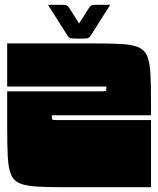

<svg xmlns="http://www.w3.org/2000/svg" viewBox="-20 -781 660 801"><path d="M255 0Q182 0 135.5 -2.5Q89 -5 63 -16Q37 -27 26 -53Q15 -79 12.5 -125.5Q10 -172 10 -245V-400H405Q420 -400 422 -402.5Q424 -405 424 -420H10V-600H365Q438 -600 484.5 -597.5Q531 -595 557 -584Q583 -573 594 -547Q605 -521 607.5 -475Q610 -429 610 -355V-300H196Q196 -285 198 -282.5Q200 -280 215 -280H610V0ZM440 -761 367 -646Q359 -633 354.5 -627.5Q350 -622 342.5 -621Q335 -620 319 -620H301Q285 -620 277.5 -621Q270 -622 265.5 -627.5Q261 -633 253 -646L180 -761H229Q245 -761 252.5 -760Q260 -759 264.5 -753.5Q269 -748 277 -735L310 -683L343 -735Q351 -748 355.5 -753.5Q360 -759 367.5 -760Q375 -761 391 -761Z"/></svg>

Font: Badeen Display
Style: Regular
Weight: 400
Version: Version 1.000; ttfautohint (v1.8.4.7-5d5b)